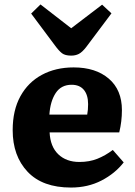

<svg xmlns="http://www.w3.org/2000/svg" viewBox="-20 -829 606 863"><path d="M299 14Q171 14 104 -57Q37 -128 37 -244Q37 -333 71.5 -396Q106 -459 168 -492.5Q230 -526 311 -526Q410 -526 469 -475.5Q528 -425 528 -334Q528 -283 516 -234H203Q206 -170 242 -135.5Q278 -101 337 -101Q382 -101 418 -115.5Q454 -130 487 -155L536 -99Q497 -49 436 -17.5Q375 14 299 14ZM202 -314H372Q376 -335 376 -361Q376 -402 357 -425Q338 -448 302 -448Q255 -448 230.5 -411Q206 -374 202 -314ZM300 -579Q273 -579 259 -589.5Q245 -600 226 -626L120 -768L162 -809L300 -702L439 -808L481 -769L367 -617Q349 -594 334 -586.5Q319 -579 300 -579Z"/></svg>

Font: Literata 12pt
Style: Bold
Weight: 700
Designer: Latin by Veronika Burian and Jose Scaglione. Greek by Irene Vlachou. Cyrillic by Vera Evstafieva.
Foundry: TypeTogether
Version: Version 3.002